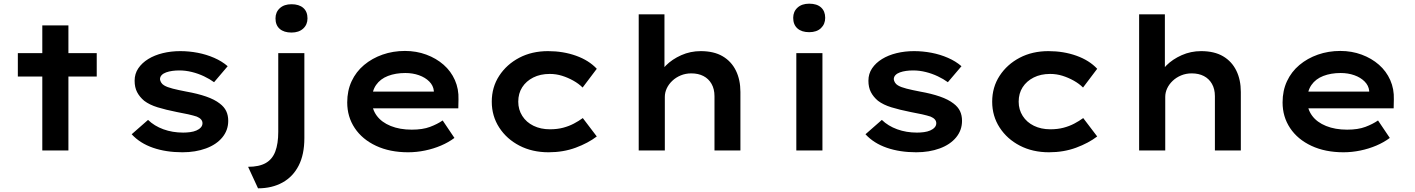

<svg xmlns="http://www.w3.org/2000/svg" viewBox="-20 -818 7692 1044"><path d="M210 0V-680H352V0ZM77 -402V-529H506V-402Z M972 10Q883 10 812 -14.5Q741 -39 696 -88L785 -166Q819 -133 868.5 -115Q918 -97 976 -97Q995 -97 1014 -99.5Q1033 -102 1048 -108.5Q1063 -115 1072 -125Q1081 -135 1081 -148Q1081 -171 1050 -184Q1032 -190 1003.5 -196.5Q975 -203 941 -209Q881 -221 837 -234.5Q793 -248 764 -270Q739 -291 725.5 -317Q712 -343 712 -379Q712 -417 732 -446.5Q752 -476 786 -497Q820 -518 865 -529Q910 -540 960 -540Q1008 -540 1055 -531Q1102 -522 1144.5 -503.5Q1187 -485 1218 -458L1144 -371Q1121 -388 1089.5 -403Q1058 -418 1023.5 -426.5Q989 -435 956 -435Q935 -435 917 -432.5Q899 -430 883.5 -424.5Q868 -419 859 -409.5Q850 -400 850 -387Q851 -378 856.5 -369Q862 -360 872 -354Q888 -344 919.5 -336Q951 -328 993 -320Q1055 -309 1101 -293Q1147 -277 1175 -255Q1199 -237 1210 -214Q1221 -191 1221 -161Q1221 -110 1189 -71Q1157 -32 1100 -11Q1043 10 972 10Z M1383 206 1329 89Q1389 89 1425 68.5Q1461 48 1477 5.5Q1493 -37 1493 -101V-529H1635V-67Q1635 22 1604 82.5Q1573 143 1516 174.5Q1459 206 1383 206ZM1565 -641Q1524 -641 1501 -661Q1478 -681 1478 -718Q1478 -752 1501.5 -773.5Q1525 -795 1565 -795Q1606 -795 1629 -775Q1652 -755 1652 -718Q1652 -684 1628.5 -662.5Q1605 -641 1565 -641Z M2199 10Q2100 10 2025 -25Q1950 -60 1909 -121.5Q1868 -183 1868 -261Q1868 -325 1892 -376.5Q1916 -428 1959.5 -464.5Q2003 -501 2060 -521Q2117 -541 2182 -541Q2244 -541 2298 -521Q2352 -501 2392 -466Q2432 -431 2453.5 -382.5Q2475 -334 2473 -277L2472 -229H1969L1946 -320H2355L2339 -302V-324Q2336 -353 2314 -375Q2292 -397 2258 -409Q2224 -421 2184 -421Q2131 -421 2089.5 -405Q2048 -389 2025 -356Q2002 -323 2002 -272Q2002 -225 2028.5 -189Q2055 -153 2104.5 -133Q2154 -113 2219 -113Q2278 -113 2318 -128Q2358 -143 2387 -163L2451 -68Q2419 -44 2378 -26.5Q2337 -9 2291 0.5Q2245 10 2199 10Z M2963 10Q2874 10 2804.5 -26Q2735 -62 2694.5 -124.5Q2654 -187 2654 -265Q2654 -344 2694.5 -406Q2735 -468 2803.5 -504Q2872 -540 2960 -540Q3042 -540 3112 -515Q3182 -490 3225 -444L3148 -342Q3127 -363 3097.5 -379.5Q3068 -396 3036 -406Q3004 -416 2969 -416Q2918 -416 2879.5 -396.5Q2841 -377 2819.5 -343.5Q2798 -310 2798 -265Q2798 -222 2820 -187.5Q2842 -153 2881 -134Q2920 -115 2970 -115Q3010 -115 3042 -123.5Q3074 -132 3100.5 -146Q3127 -160 3149 -176L3225 -76Q3178 -40 3110.5 -15Q3043 10 2963 10Z M3453 0V-740H3593V-399L3556 -387Q3567 -428 3601 -462Q3635 -496 3684.5 -518Q3734 -540 3790 -540Q3862 -540 3909.5 -512Q3957 -484 3981.5 -434Q4006 -384 4006 -318V0H3865V-295Q3865 -334 3849 -362Q3833 -390 3805 -404.5Q3777 -419 3739 -419Q3708 -419 3681.5 -408Q3655 -397 3635.5 -378.5Q3616 -360 3605.5 -337.5Q3595 -315 3595 -291V0H3525Q3495 0 3477 0Q3459 0 3453 0Z M4310 0V-529H4452V0ZM4380 -643Q4339 -643 4316 -663.5Q4293 -684 4293 -721Q4293 -755 4316.5 -776.5Q4340 -798 4380 -798Q4422 -798 4444.5 -777.5Q4467 -757 4467 -721Q4467 -687 4444 -665Q4421 -643 4380 -643Z M4962 10Q4873 10 4802 -14.5Q4731 -39 4686 -88L4775 -166Q4809 -133 4858.5 -115Q4908 -97 4966 -97Q4985 -97 5004 -99.5Q5023 -102 5038 -108.5Q5053 -115 5062 -125Q5071 -135 5071 -148Q5071 -171 5040 -184Q5022 -190 4993.5 -196.5Q4965 -203 4931 -209Q4871 -221 4827 -234.5Q4783 -248 4754 -270Q4729 -291 4715.5 -317Q4702 -343 4702 -379Q4702 -417 4722 -446.5Q4742 -476 4776 -497Q4810 -518 4855 -529Q4900 -540 4950 -540Q4998 -540 5045 -531Q5092 -522 5134.5 -503.5Q5177 -485 5208 -458L5134 -371Q5111 -388 5079.5 -403Q5048 -418 5013.5 -426.5Q4979 -435 4946 -435Q4925 -435 4907 -432.5Q4889 -430 4873.5 -424.5Q4858 -419 4849 -409.5Q4840 -400 4840 -387Q4841 -378 4846.5 -369Q4852 -360 4862 -354Q4878 -344 4909.5 -336Q4941 -328 4983 -320Q5045 -309 5091 -293Q5137 -277 5165 -255Q5189 -237 5200 -214Q5211 -191 5211 -161Q5211 -110 5179 -71Q5147 -32 5090 -11Q5033 10 4962 10Z M5684 10Q5595 10 5525.5 -26Q5456 -62 5415.5 -124.5Q5375 -187 5375 -265Q5375 -344 5415.5 -406Q5456 -468 5524.5 -504Q5593 -540 5681 -540Q5763 -540 5833 -515Q5903 -490 5946 -444L5869 -342Q5848 -363 5818.5 -379.5Q5789 -396 5757 -406Q5725 -416 5690 -416Q5639 -416 5600.5 -396.5Q5562 -377 5540.5 -343.5Q5519 -310 5519 -265Q5519 -222 5541 -187.5Q5563 -153 5602 -134Q5641 -115 5691 -115Q5731 -115 5763 -123.5Q5795 -132 5821.5 -146Q5848 -160 5870 -176L5946 -76Q5899 -40 5831.5 -15Q5764 10 5684 10Z M6174 0V-740H6314V-399L6277 -387Q6288 -428 6322 -462Q6356 -496 6405.5 -518Q6455 -540 6511 -540Q6583 -540 6630.5 -512Q6678 -484 6702.5 -434Q6727 -384 6727 -318V0H6586V-295Q6586 -334 6570 -362Q6554 -390 6526 -404.5Q6498 -419 6460 -419Q6429 -419 6402.5 -408Q6376 -397 6356.5 -378.5Q6337 -360 6326.5 -337.5Q6316 -315 6316 -291V0H6246Q6216 0 6198 0Q6180 0 6174 0Z M7285 10Q7186 10 7111 -25Q7036 -60 6995 -121.5Q6954 -183 6954 -261Q6954 -325 6978 -376.5Q7002 -428 7045.5 -464.5Q7089 -501 7146 -521Q7203 -541 7268 -541Q7330 -541 7384 -521Q7438 -501 7478 -466Q7518 -431 7539.5 -382.5Q7561 -334 7559 -277L7558 -229H7055L7032 -320H7441L7425 -302V-324Q7422 -353 7400 -375Q7378 -397 7344 -409Q7310 -421 7270 -421Q7217 -421 7175.5 -405Q7134 -389 7111 -356Q7088 -323 7088 -272Q7088 -225 7114.5 -189Q7141 -153 7190.5 -133Q7240 -113 7305 -113Q7364 -113 7404 -128Q7444 -143 7473 -163L7537 -68Q7505 -44 7464 -26.5Q7423 -9 7377 0.5Q7331 10 7285 10Z"/></svg>

Font: Lexend Giga SemiBold
Style: Regular
Weight: 600
Designer: Bonnie Shaver-Troup, Thomas Jockin
Foundry: Lexend
Version: Version 1.007